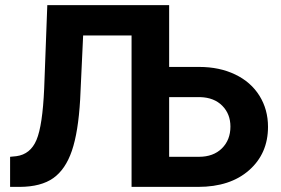

<svg xmlns="http://www.w3.org/2000/svg" viewBox="-20 -731 1098 751"><path d="M641.6 -351.1V-117.7H758.3Q814.5 -117.7 847.9 -150.6Q881.3 -183.6 881.3 -235.8Q881.3 -285.2 849.4 -317.4Q817.4 -349.6 763.2 -351.1ZM641.6 -469.2H759.3Q838.4 -469.2 899.9 -439.7Q961.4 -410.2 994.9 -356.4Q1028.3 -302.7 1028.3 -234.9Q1028.3 -130.4 954.3 -65.2Q880.4 0 754.9 0H494.6V-592.3H305.2L293.5 -341.3Q286.1 -214.4 261.2 -141.4Q236.3 -68.4 188.5 -34.4Q140.6 -0.5 57.6 0H19.5V-117.7L43.9 -120.1Q99.1 -127.4 122.8 -183.8Q146.5 -240.2 152.8 -384.8L165 -710.9H641.6Z"/></svg>

Font: MAUL Bold
Style: Bold
Weight: 700
Designer: MAUL
Version: Version 1.0; 2020; ttfautohint (v1.8.3)